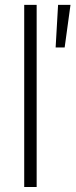

<svg xmlns="http://www.w3.org/2000/svg" viewBox="-20 -750 303 770"><path d="M77.1 0Q77.1 -182.6 77.1 -730.5Q89.8 -730.5 127 -730.5Q127 -547.9 127 0Q114.3 0 77.1 0ZM239.3 -559.6Q245.1 -602.5 262.7 -730.5Q251 -730.5 212.9 -730.5Q210.9 -687.5 203.1 -559.6Q211.9 -559.6 239.3 -559.6Z"/></svg>

Font: LeFont
Style: ExtraLight
Weight: 200
Designer: Leryon MEDIA
Version: Version 1.0